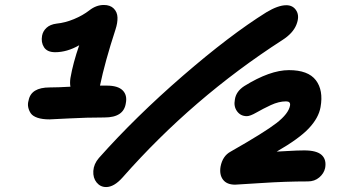

<svg xmlns="http://www.w3.org/2000/svg" viewBox="-20 -737 1428 780"><path d="M181.2 -252Q151.9 -252 132.6 -258.5Q113.3 -265.1 105.5 -276.1Q97.7 -287.1 94.7 -301Q91.8 -314.9 96.2 -329.1Q106 -381.8 182.1 -381.8Q214.8 -381.8 266.1 -384.8Q263.2 -399.9 266.1 -419.9Q276.9 -481.9 301.8 -553.2Q252.4 -524.9 204.1 -524.9Q171.9 -524.9 158.9 -544.9Q146 -564.9 150.9 -591.8Q154.3 -610.4 168.9 -624Q183.6 -637.7 210 -641.1Q244.6 -644.5 280.5 -659.4Q316.4 -674.3 342.8 -694.8Q370.6 -716.8 401.9 -716.8Q427.7 -716.8 442.1 -702.4Q456.5 -688 457.3 -666Q458 -644 449.2 -617.2Q406.2 -485.4 386.2 -389.2H414.1Q459 -389.2 478.3 -369.9Q497.6 -350.6 491.2 -317.9Q482.9 -259.8 404.8 -259.8Q332 -259.8 260.5 -255.9Q189 -252 181.2 -252ZM411.1 22.9Q387.7 22.9 372.6 4.4Q357.4 -14.2 359.1 -42.5Q360.8 -70.8 381.8 -95.2Q530.3 -262.2 722.2 -428.5Q914.1 -594.7 1062 -687Q1109.9 -715.8 1143.1 -715.8Q1170.9 -715.8 1184.3 -693.1Q1197.8 -670.4 1183.8 -636Q1169.9 -601.6 1127 -574.2Q762.7 -339.4 478 -16.1Q443.4 22.9 411.1 22.9ZM935.1 13.2Q901.4 13.2 886 -7.1Q870.6 -27.3 876 -60.1Q884.3 -103.5 917 -121.1Q1055.2 -199.7 1103.8 -237.5Q1152.3 -275.4 1158.2 -308.1Q1161.1 -325.2 1142.1 -325.2Q1112.8 -325.2 1080.3 -310.1Q1047.9 -294.9 1022 -280Q996.1 -265.1 982.9 -265.1Q957.5 -265.1 943.1 -284.9Q928.7 -304.7 934.1 -332Q938.5 -365.2 972.2 -387.2Q1076.7 -452.1 1153.8 -452.1Q1231.9 -452.1 1263.2 -411.1Q1294.4 -370.1 1282.2 -301.8Q1274.4 -257.8 1234.6 -215.6Q1194.8 -173.3 1104 -121.1Q1107.4 -121.1 1148.2 -123.5Q1189 -126 1215.8 -126Q1266.6 -126 1286.9 -107.2Q1307.1 -88.4 1300.8 -54.2Q1295.9 -32.2 1276.9 -16.1Q1257.8 0 1231 0Q1140.1 0 1041.5 6.6Q942.9 13.2 935.1 13.2Z"/></svg>

Font: Shantell Sans Normal
Style: Bold Italic
Weight: 700
Italic angle: -11.31°
Designer: Stephen Nixon, Anya Danilova, Shantell Martin
Foundry: Arrow Type
Version: Version 1.006;[559af2be0]